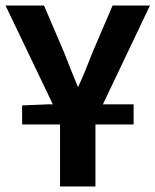

<svg xmlns="http://www.w3.org/2000/svg" viewBox="-24 -674 562 694"><path d="M-4 -654 167 -297H153L56 -293V-224H193V0H321V-224H459V-297H348L518 -654H383L311 -486C294 -444 278 -400 258 -359C240 -402 224 -442 207 -486L135 -654Z"/></svg>

Font: Source Sans Pro SemBd
Style: Regular
Weight: 700
Designer: Paul D. Hunt
Foundry: Adobe Systems Incorporated
Version: Version 2.020;PS 2.0;hotconv 1.0.86;makeotf.lib2.5.63406